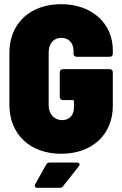

<svg xmlns="http://www.w3.org/2000/svg" viewBox="-20 -728 585 919"><path d="M273 8C421 8 520 -84 520 -221V-382C520 -391 514 -397 505 -397H281C272 -397 266 -391 266 -382V-264C266 -255 272 -249 281 -249H328C332 -249 334 -247 334 -243V-213C334 -175 310 -153 277 -153C241 -153 213 -181 213 -223V-478C213 -519 237 -547 273 -547C311 -547 332 -519 332 -486V-471C332 -462 338 -456 347 -456H505C514 -456 520 -462 520 -471V-488C520 -615 421 -708 273 -708C124 -708 25 -616 25 -475V-226C25 -85 124 8 273 8ZM160 171H265C273 171 278 169 283 162L357 68C365 58 360 50 348 50H219C211 50 205 52 201 60L149 153C143 164 148 171 160 171Z"/></svg>

Font: Barlow Semi Condensed Black
Style: Regular
Weight: 900
Width: 4
Designer: Jeremy Tribby
Foundry: Tribby Type
Version: Version 1.408;PS 001.408;hotconv 1.0.88;makeotf.lib2.5.64775